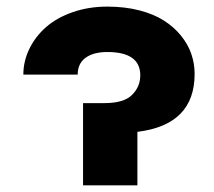

<svg xmlns="http://www.w3.org/2000/svg" viewBox="-20 -558 645 578"><path d="M213.9 -333.5H50.3Q50.3 -374 68.6 -411.4Q86.9 -448.7 119.1 -476.8Q151.4 -504.9 199.2 -521.5Q247.1 -538.1 303.2 -538.1Q355.5 -538.1 399.2 -526.9Q442.9 -515.6 473.1 -496.3Q503.4 -477.1 524.7 -450.9Q545.9 -424.8 555.9 -395.8Q565.9 -366.7 565.9 -335.4Q565.9 -182.1 393.6 -161.1V0H230V-247.6H294.9Q352.5 -247.6 377.4 -272.2Q402.3 -296.9 402.3 -331.1Q402.3 -401.4 303.2 -401.4Q261.2 -401.4 237.5 -384Q213.9 -366.7 213.9 -333.5Z"/></svg>

Font: Bert Sans Black
Style: Regular
Weight: 900
Designer: Christian Robertson, Adam Twardoch, & Cristiano Sobral
Foundry: Google
Version: Version 12.135;January 10, 2020;FontCreator 12.0.0.2547 64-b